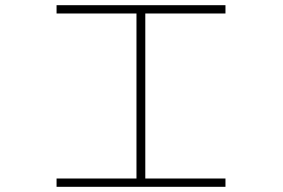

<svg xmlns="http://www.w3.org/2000/svg" viewBox="-20 -720 1090 740"><path d="M849 -668H540V-32H849V0H198V-32H506V-668H198V-700H849Z"/></svg>

Font: League Mono Extended Thin
Style: Regular
Weight: 100
Width: 9
Designer: Tyler Finck
Foundry: The League of Moveable Type / Tyler Finck
Version: Version 2.210